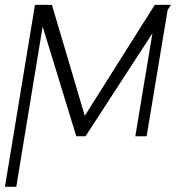

<svg xmlns="http://www.w3.org/2000/svg" viewBox="-27 -548 728 772"><path d="M313.9 -82.4 595.2 -528.4H660.5L647 -507.8L562.5 0H517L585.9 -414.1L316.8 0H279.8L144.5 -441.1L38.4 203.1H-7.1L113.6 -528.4H181.8Z"/></svg>

Font: Inter Thin  BETA
Style: Italic
Weight: 100
Italic angle: -9.39999°
Designer: Rasmus Andersson
Foundry: rsms
Version: Version 3.011;git-f93a4a705